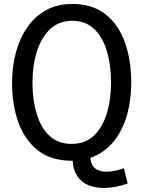

<svg xmlns="http://www.w3.org/2000/svg" viewBox="-20 -800 721 970"><path d="M342 12Q239 12 172.5 -39.5Q106 -91 73.5 -180Q41 -269 41 -382Q41 -465 61 -537.5Q81 -610 119.5 -664.5Q158 -719 214.5 -749.5Q271 -780 345 -780Q447 -780 513 -728Q579 -676 611 -586Q643 -496 643 -382Q643 -299 624 -227.5Q605 -156 567 -102Q529 -48 472.5 -18Q416 12 342 12ZM625 127Q566 148 513 149.5Q460 151 421 133Q382 115 362 74.5Q342 34 349 -30H439Q433 10 445.5 32.5Q458 55 483 62.5Q508 70 540.5 66Q573 62 606 50ZM342 -73Q410 -73 453.5 -114Q497 -155 519 -225.5Q541 -296 541 -382Q541 -471 520 -541.5Q499 -612 455.5 -653.5Q412 -695 345 -695Q278 -695 233.5 -653Q189 -611 166.5 -540Q144 -469 144 -382Q144 -295 165.5 -224.5Q187 -154 230.5 -113.5Q274 -73 342 -73Z"/></svg>

Font: Yaldevi ExtraLight Medium
Style: Regular
Weight: 500
Version: Version 1.100